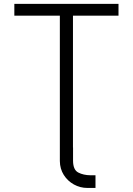

<svg xmlns="http://www.w3.org/2000/svg" viewBox="-20 -747 673 972"><path d="M349.8 0V66.8Q350.1 112.9 376.2 126.4Q402.3 139.9 437.9 140.3H463.4V204.5H422.9Q385.7 204.5 353.9 186.8Q322.1 169 302.7 138.3Q283.4 107.6 283 68.5V-667.6H52.6V-727.3H579.9V-667.6H349.4V0Z"/></svg>

Font: Inter UI Light
Style: Regular
Weight: 300
Designer: Rasmus Andersson
Foundry: rsms
Version: 3.2;8d6f07862